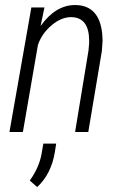

<svg xmlns="http://www.w3.org/2000/svg" viewBox="-20 -532 497 774"><path d="M187.5 -429.7Q147.5 -395.5 132.8 -350.1L72.3 0H18.1L106.4 -502H159.2L143.6 -427.2Q204.1 -511.7 282.7 -511.7Q284.2 -511.7 285.2 -511.7Q380.9 -509.8 392.1 -395L393.6 -368.2L390.6 -326.2L335.9 0H282.7L336.9 -329.1L339.4 -358.9Q339.4 -363.3 339.4 -367.2Q339.4 -460.9 268.6 -462.9Q267.6 -462.9 266.6 -462.9Q226.6 -462.9 187.5 -429.7ZM129.9 222.2 100.1 195.8Q136.7 144.5 147 91.3L154.8 46.9H206.5L201.2 80.6Q187 168.9 129.9 222.2Z"/></svg>

Font: MAUL Condensed Light Italic
Style: Light Italic
Weight: 300
Italic angle: -12°
Designer: MAUL
Version: Version 1.0; 2020; ttfautohint (v1.8.3)